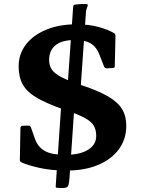

<svg xmlns="http://www.w3.org/2000/svg" viewBox="-20 -866 727 969"><path d="M390.6 -436.5Q475.3 -408.6 524.9 -379.7Q574.5 -350.8 595.9 -315.6Q617.3 -280.4 617.3 -231.4Q617.3 -163.7 579.8 -112.7Q542.3 -61.8 474.9 -33.5Q407.5 -5.3 316.9 -5.3Q239.5 -5.3 180.1 -18.5Q120.8 -31.7 88.2 -46.6Q79 -50.6 80.2 -60.6L83.2 -221.1Q84.4 -230.7 93.8 -231.1L123.7 -232.1Q132.7 -232.1 136.3 -222.7L155.4 -168.1Q163.4 -145.4 175.8 -129.7Q188.2 -114 206.6 -103.9Q225 -93.8 250.7 -89.2Q276.3 -84.7 311.6 -84.7Q383.6 -84.7 424.6 -110.2Q465.6 -135.8 465.6 -180Q465.6 -211.3 452.7 -232.6Q439.7 -253.9 405.5 -272.1Q371.3 -290.2 308 -311.2Q218.4 -341.9 167.4 -371.7Q116.3 -401.4 95.2 -439.3Q74.1 -477.1 74.1 -530.6Q74.1 -593.7 111.1 -641.6Q148.2 -689.4 213.9 -716.4Q279.6 -743.3 364.8 -743.3Q429.2 -743.3 477.5 -729.9Q525.7 -716.4 554.7 -699.4Q562.8 -694.6 562.8 -684.4L559.2 -532.5Q559.2 -522.9 549.2 -522.9L518.6 -520.9Q509 -520.9 505.4 -529.9L481.7 -590.2Q472.1 -615.3 457.2 -631.4Q442.3 -647.4 418.3 -655.7Q394.3 -664 356 -664Q293.4 -664 260.7 -638.1Q227.9 -612.2 227.9 -563.2Q227.9 -534.7 242.2 -514.2Q256.4 -493.8 291.9 -475.7Q327.3 -457.7 390.6 -436.5ZM331 28.1Q329.4 53.4 326.1 65.3Q322.7 77.1 315.8 79.9Q309 82.8 293.7 82.8L270.2 82.2Q259.6 82.2 261.2 72.7L292.6 -388.9L359.3 -384.6ZM349 -827.9Q350 -837.9 352 -840.2Q354 -842.4 363.2 -843.4Q375.1 -844.6 388.4 -845.4Q401.8 -846.2 415.3 -845.8Q425.3 -845.4 422.3 -836.2L414.3 -812.4L384.3 -383L318 -387.2Z"/></svg>

Font: Hahmlet
Style: Regular
Weight: 400
Designer: Minjoo Ham & Mark Frömberg
Foundry: hypertype
Version: Version 1.002